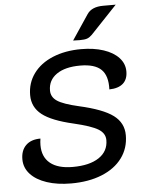

<svg xmlns="http://www.w3.org/2000/svg" viewBox="-61 -980 770 1037"><g transform="rotate(-5 323.5 -461.5)"><path d="M31 -144Q31 -192 59 -219.5Q87 -247 138 -247Q135 -228 135 -211Q135 -147 177 -113Q219 -79 299 -79Q390 -79 441 -113Q492 -147 492 -208Q492 -245 455 -267.5Q418 -290 324 -312Q206 -339 154.5 -379.5Q103 -420 103 -485Q103 -551 140 -602Q177 -653 244.5 -681Q312 -709 399 -709Q467 -709 520 -691.5Q573 -674 602.5 -642Q632 -610 632 -568Q632 -525 606.5 -502.5Q581 -480 532 -479Q535 -553 500 -587Q465 -621 386 -621Q304 -621 258 -589Q212 -557 212 -501Q212 -465 244.5 -443.5Q277 -422 360 -403Q489 -374 544 -333Q599 -292 599 -225Q599 -155 560 -102Q521 -49 449.5 -20Q378 9 283 9Q208 9 151 -10Q94 -29 62.5 -63.5Q31 -98 31 -144ZM451 -895Q476 -932 538 -932H606L463 -781Q450 -768 436.5 -763Q423 -758 395 -758Q374 -758 360 -759Z"/></g></svg>

Font: K2D Medium
Style: Italic
Weight: 500
Italic angle: -10°
Designer: Katatrad Aksorn Co.,Ltd.
Foundry: Cadson Demak Co.,Ltd.
Version: Version 1.000; ttfautohint (v1.6)